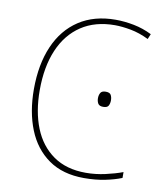

<svg xmlns="http://www.w3.org/2000/svg" viewBox="-82 -794 765 873"><g transform="rotate(10 300.0 -357.0)"><path d="M364 10Q266 10 200.5 -36Q135 -82 102.5 -163Q70 -244 70 -349Q70 -463 106.5 -547.5Q143 -632 213 -678Q283 -724 382 -724Q423 -724 466.5 -715.5Q510 -707 550 -687L540 -663Q497 -684 456 -691.5Q415 -699 383 -699Q292 -699 228 -656.5Q164 -614 130.5 -535.5Q97 -457 97 -349Q97 -250 127 -175Q157 -100 217.5 -57.5Q278 -15 368 -15Q413 -15 457.5 -25Q502 -35 537 -48V-21Q505 -8 461 1Q417 10 364 10ZM394 -324Q376 -324 370 -334.5Q364 -345 364 -359Q364 -373 370 -383.5Q376 -394 394 -394Q413 -394 418.5 -383.5Q424 -373 424 -359Q424 -345 418.5 -334.5Q413 -324 394 -324Z"/></g></svg>

Font: Noto Sans Mono Thin
Style: Regular
Weight: 100
Designer: Monotype Design Team
Foundry: Monotype Imaging Inc.
Version: Version 2.014